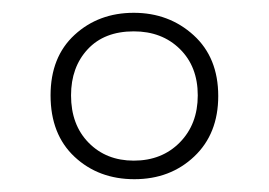

<svg xmlns="http://www.w3.org/2000/svg" viewBox="-20 -743 420 300"><path d="M190 -463Q134 -463 96.5 -498Q59 -533 59 -594Q59 -654 96.5 -688.5Q134 -723 189 -723Q244 -723 282.5 -688Q321 -653 321 -593Q321 -534 283.5 -498.5Q246 -463 190 -463ZM189 -492Q233 -492 261 -520.5Q289 -549 289 -594Q289 -639 261 -666.5Q233 -694 189 -694Q143 -694 117 -666Q91 -638 91 -594Q91 -548 118.5 -520Q146 -492 189 -492Z"/></svg>

Font: Noto Sans Sinhala Condensed ExtraLight
Style: Regular
Weight: 200
Width: 3
Designer: Jelle Bosma - Monotype Design Team
Foundry: Monotype Imaging Inc.
Version: Version 2.006; ttfautohint (v1.8.4.7-5d5b)